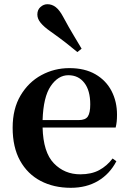

<svg xmlns="http://www.w3.org/2000/svg" viewBox="-20 -875 612 911"><path d="M367.2 -644 347.2 -627.9Q320.8 -649.9 291.7 -672.6Q262.7 -695.3 219.2 -726.1Q189 -747.1 173.1 -766.4Q157.2 -785.6 157.2 -806.2Q157.2 -828.6 172.1 -841.8Q187 -855 205.1 -855Q226.6 -855 244.6 -841.1Q262.7 -827.1 279.8 -794.9Q307.6 -743.2 328.4 -709Q349.1 -674.8 367.2 -644ZM315.9 16.1Q234.9 16.1 172.6 -16.6Q110.4 -49.3 75.2 -112.8Q40 -176.3 40 -269Q40 -358.9 77.6 -422.1Q115.2 -485.4 176.5 -518.6Q237.8 -551.8 309.1 -551.8Q382.3 -551.8 432.9 -522.5Q483.4 -493.2 509.3 -443.1Q535.2 -393.1 535.2 -331.1Q535.2 -312 533.7 -297.9Q532.2 -283.7 528.8 -270H182.1Q185.1 -152.3 235.6 -100.1Q286.1 -47.9 360.8 -47.9Q414.1 -47.9 450.9 -67.9Q487.8 -87.9 514.2 -123L532.2 -109.9Q500.5 -49.3 445.3 -16.6Q390.1 16.1 315.9 16.1ZM182.1 -305.2H353Q385.3 -305.2 396.7 -322.3Q408.2 -339.4 408.2 -379.9Q408.2 -445.8 380.1 -481.9Q352.1 -518.1 304.2 -518.1Q255.9 -518.1 220.7 -466.6Q185.5 -415 182.1 -305.2Z"/></svg>

Font: Source Han Serif TW
Style: Bold
Weight: 700
Designer: Ryoko NISHIZUKA Ë•øÂ°öÊ∂ºÂ≠ê (kana & ideographs); Frank Grie√ühammer (Latin, Greek & Cyrillic); Wenlong ZHANG Âº†ÊñáÈæô 
Foundry: Adobe
Version: Version 2.003;hotconv 1.1.1;makeotfexe 2.6.0